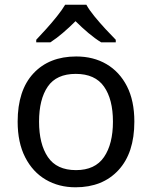

<svg xmlns="http://www.w3.org/2000/svg" viewBox="-20 -786 645 816"><path d="M551 -269Q551 -136 483.5 -63Q416 10 301 10Q230 10 174.5 -22.5Q119 -55 87 -117.5Q55 -180 55 -269Q55 -402 122 -474Q189 -546 304 -546Q377 -546 432.5 -513.5Q488 -481 519.5 -419.5Q551 -358 551 -269ZM146 -269Q146 -174 183.5 -118.5Q221 -63 303 -63Q384 -63 422 -118.5Q460 -174 460 -269Q460 -364 422 -418Q384 -472 302 -472Q220 -472 183 -418Q146 -364 146 -269ZM347 -766Q359 -744 381.5 -716.5Q404 -689 428.5 -662.5Q453 -636 472 -617V-606H410Q384 -622 356 -645.5Q328 -669 301 -696Q274 -669 247 -646Q220 -623 194 -606H134V-617Q153 -637 176.5 -663Q200 -689 222 -716.5Q244 -744 257 -766Z"/></svg>

Font: Noto Sans Kaithi
Style: Regular
Weight: 400
Designer: Monotype Design Team
Foundry: Monotype Imaging Inc.
Version: Version 2.005; ttfautohint (v1.8.4.7-5d5b)